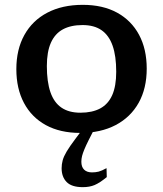

<svg xmlns="http://www.w3.org/2000/svg" viewBox="-20 -538 673 793"><path d="M312 -72.5Q361 -72.5 394 -90.2Q427 -108 443.5 -145.2Q460 -182.5 460 -241.5Q460 -307 445 -349.5Q430 -392 399.5 -413.2Q369 -434.5 321 -434.5Q272.5 -434.5 239.8 -416.8Q207 -399 190.2 -361.5Q173.5 -324 173.5 -265Q173.5 -200.5 188.2 -157.5Q203 -114.5 233.8 -93.5Q264.5 -72.5 312 -72.5ZM311 11Q228.5 11 169.5 -21.2Q110.5 -53.5 79 -112.8Q47.5 -172 47.5 -252.5Q47.5 -333.5 80.5 -393.2Q113.5 -453 175.2 -485.5Q237 -518 322 -518Q404.5 -518 463.5 -485.8Q522.5 -453.5 554.2 -394.5Q586 -335.5 586 -254.5Q586 -173 552.8 -113.5Q519.5 -54 457.8 -21.5Q396 11 311 11ZM346.5 40Q335 63 328.5 78.8Q322 94.5 319 106.2Q316 118 316 130Q316 151.5 327.5 162.8Q339 174 360 174Q375 174 387.5 170.8Q400 167.5 420 156.5L421 193.5Q391.5 217.5 370.8 226.2Q350 235 322 235Q276 235 255.2 213.8Q234.5 192.5 234.5 157Q234.5 140.5 238.8 124.5Q243 108.5 255.5 87.5Q268 66.5 291 36L338.5 -27.5H381Z"/></svg>

Font: Newsreader 7pt Medium
Style: Regular
Weight: 500
Designer: Hugues Gentile
Foundry: Production Type
Version: Version 1.003